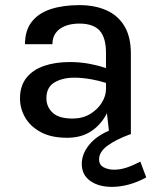

<svg xmlns="http://www.w3.org/2000/svg" viewBox="-20 -524 614 749"><path d="M58 0ZM397 -83.5V-82.5Q376 -39.5 337 -13Q298 13.5 242 13.5Q180 13.5 139.2 -8.5Q98.5 -30.5 78.2 -65.5Q58 -100.5 58 -140.5Q58 -188.5 82.8 -220Q107.5 -251.5 151.5 -266.8Q195.5 -282 252.5 -282Q291.5 -282 329.5 -275Q362 -269 393.5 -258.5V-317Q393.5 -377.5 368.5 -404.8Q343.5 -432 289.5 -432Q259 -432 235.2 -423Q211.5 -414 198 -396.2Q184.5 -378.5 184.5 -351.5H77.5Q77.5 -405.5 104 -439.2Q130.5 -473 178.2 -488.5Q226 -504 289.5 -504Q349.5 -504 394.5 -484.2Q439.5 -464.5 465 -422.8Q490.5 -381 490.5 -314.5V0H406.5ZM393.5 -200.5Q368 -209 337 -214.5Q301 -221 270 -221Q223.5 -221 192.2 -202.2Q161 -183.5 161 -140.5Q161 -107.5 185.2 -84.5Q209.5 -61.5 263 -61.5Q302 -61.5 331.5 -79.2Q361 -97 377.2 -123.5Q393.5 -150 393.5 -176.5ZM550.5 168Q518.5 186 483.8 195.5Q449 205 416.5 205Q364.5 205 331.8 181.5Q299 158 299 115Q299 76 328.8 39.8Q358.5 3.5 417.5 -19.5L486 0.5Q430.5 21 398.5 45Q366.5 69 366.5 97.5Q366.5 119 384.2 128.5Q402 138 425.5 138Q448.5 138 472.5 130.2Q496.5 122.5 527.5 106.5Z"/></svg>

Font: Betinya Sans Medium
Style: Regular
Weight: 500
Designer: Jonathan Pinhorn
Version: Version 2.001;December 9, 2019;FontCreator 12.0.0.2547 64-bi